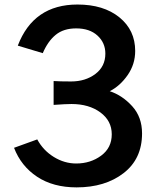

<svg xmlns="http://www.w3.org/2000/svg" viewBox="-20 -810 690 848"><path d="M42 -157.2 144.5 -194.3Q170.9 -145.5 217.8 -116.7Q264.6 -87.9 316.4 -87.9Q379.9 -87.9 426.8 -122.6Q473.6 -157.2 473.6 -216.8Q473.6 -276.4 423.3 -313.5Q373 -350.6 295.9 -350.6Q271.5 -350.6 216.8 -346.7V-452.1Q242.2 -450.2 293.9 -450.2Q357.4 -450.2 401.4 -483.4Q445.3 -516.6 445.3 -573.2Q445.3 -621.1 410.6 -652.8Q376 -684.6 316.4 -684.6Q260.7 -684.6 226.1 -656.2Q191.4 -627.9 168.9 -575.2L58.6 -608.4Q127.9 -790 322.3 -790Q437.5 -790 507.3 -733.4Q577.1 -676.8 577.1 -585Q577.1 -526.4 543.9 -478.5Q510.7 -430.7 464.8 -407.2Q520.5 -388.7 564 -340.8Q607.4 -293 607.4 -220.7Q607.4 -108.4 525.9 -45.4Q444.3 17.6 318.4 17.6Q214.8 17.6 144 -29.3Q73.2 -76.2 42 -157.2Z"/></svg>

Font: Gothic A1
Style: Bold
Weight: 700
Version: Version 2.50